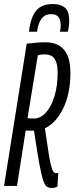

<svg xmlns="http://www.w3.org/2000/svg" viewBox="-28 -919 368 949"><path d="M-8 0 104 -703Q127 -706 150 -708Q173 -710 197 -710Q257 -710 288.5 -673Q320 -636 320 -559Q320 -456 284.5 -383.5Q249 -311 194 -285Q205 -209 212 -164.5Q219 -120 225 -98Q231 -76 237 -69.5Q243 -63 251 -63Q255 -63 260 -64L256 3Q245 10 227 10Q212 10 202.5 3Q193 -4 184.5 -30.5Q176 -57 165.5 -114.5Q155 -172 140 -273H139Q120 -273 112 -273.5Q104 -274 99 -274L56 0ZM139 -333Q172 -333 198.5 -362Q225 -391 241 -442.5Q257 -494 257 -561Q257 -605 242.5 -627.5Q228 -650 195 -650Q187 -650 178 -649.5Q169 -649 159 -646L108 -335Q124 -333 139 -333ZM233 -899Q271 -899 292.5 -881.5Q314 -864 314 -817Q314 -788 307 -762H268Q272 -776 272 -794Q272 -821 261 -835Q250 -849 224 -849Q193 -849 176.5 -825.5Q160 -802 155 -762H115Q124 -836 151.5 -867.5Q179 -899 233 -899Z"/></svg>

Font: Georama ExtraCondensed
Style: Italic
Weight: 400
Width: 2
Italic angle: -9°
Designer: Jean-Baptiste Levee
Foundry: Production Type
Version: Version 1.000